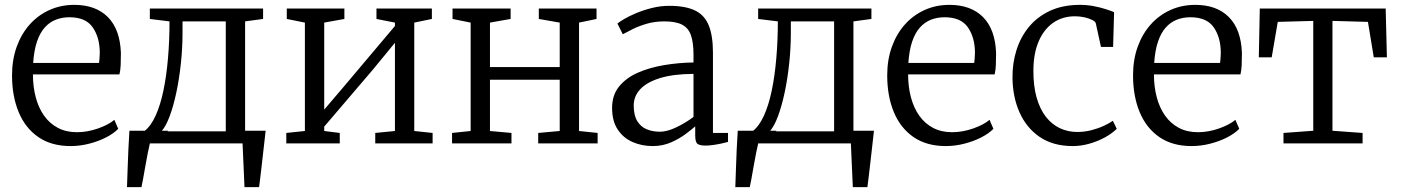

<svg xmlns="http://www.w3.org/2000/svg" viewBox="-20 -590 5764 790"><path d="M270.5 11Q191.5 11 137.8 -26Q84 -63 56.8 -128.8Q29.5 -194.5 29.5 -280Q29.5 -344.5 48.8 -397.8Q68 -451 102.5 -489.5Q137 -528 183.8 -549Q230.5 -570 285.5 -570Q374 -570 424 -519.5Q474 -469 477.5 -372Q477.5 -343.5 476.5 -322Q475.5 -300.5 471.5 -284H115.5Q115.5 -233.5 127 -190Q138.5 -146.5 161.2 -114.2Q184 -82 218 -64Q252 -46 296.5 -46Q339.5 -46 383.5 -61.5Q427.5 -77 450.5 -97L466.5 -60Q447.5 -40.5 416.2 -24.5Q385 -8.5 347 1.2Q309 11 270.5 11ZM116.5 -331H387.5Q388.5 -338 389.2 -347.2Q390 -356.5 390.2 -364.5Q390.5 -372.5 390.5 -375Q390 -436.5 361.2 -477.8Q332.5 -519 265.5 -519Q235.5 -519 209.8 -509Q184 -499 164.2 -477Q144.5 -455 132.2 -419Q120 -383 116.5 -331Z M557.5 0V-50H573.5Q600.5 -70.5 620.2 -114Q640 -157.5 652.5 -217.8Q665 -278 671.2 -350.5Q677.5 -423 677.5 -502L596.5 -512V-555H1062.5V-512L988.5 -502V0ZM644 -49.5H909V-502H731V-454Q731 -392 724.2 -328.8Q717.5 -265.5 705.5 -209.2Q693.5 -153 677.8 -111Q662 -69 644 -49.5ZM502.5 180Q504 141.5 505.2 103Q506.5 64.5 508.2 25.5Q510 -13.5 512.5 -52H672.5L598.5 -8.5Q593.5 12 588 40Q582.5 68 577.5 96.5Q572.5 125 568.5 147.5Q564.5 170 562 180ZM986 180Q985 157.5 984 135Q983 112.5 982 90Q981 67.5 980 45Q979 22.5 978 0L943 -52H1073Q1070.5 -29 1067.8 -5.8Q1065 17.5 1062.5 40.8Q1060 64 1057.2 87.2Q1054.5 110.5 1051.8 133.8Q1049 157 1046 180Z M1158 0V-43L1234.5 -51V-497L1160 -512V-555H1397V-512L1314 -497V-139L1395 -234L1605 -483V-497L1529 -512V-555H1757V-512L1684.5 -497V-51L1760 -43V0H1524V-43L1605 -51V-414L1515.5 -305L1314 -69V-51L1378 -43V0Z M1840 0V-43L1916.5 -51V-497L1842 -512V-555H2081V-512L1996 -497V-314H2283V-497L2197 -512V-555H2434.5V-512L2362.5 -497V-51L2439 -43V0H2194.5V-43L2283 -51V-262H1996V-51L2084.5 -43V0Z M2498.5 -146Q2498.5 -198.5 2527.2 -234Q2556 -269.5 2604.2 -290.8Q2652.5 -312 2712 -322Q2771.5 -332 2833.5 -333V-365Q2833.5 -414.5 2823 -444.8Q2812.5 -475 2786.5 -488.5Q2760.5 -502 2713.5 -502Q2674.5 -502 2641.8 -492.5Q2609 -483 2583.8 -470.5Q2558.5 -458 2542.5 -449L2520.5 -493Q2527.5 -499.5 2547.8 -511.5Q2568 -523.5 2597.8 -536Q2627.5 -548.5 2662.5 -557.2Q2697.5 -566 2733.5 -566Q2800 -566 2839.5 -547Q2879 -528 2896.2 -485.5Q2913.5 -443 2913.5 -373V-43H2975.5V-6Q2964.5 -3 2948.5 0.5Q2932.5 4 2915 6.5Q2897.5 9 2882.5 9Q2861 9 2850.8 2.5Q2840.5 -4 2840.5 -33V-70Q2828 -59 2802.8 -39.8Q2777.5 -20.5 2742.5 -4.8Q2707.5 11 2665.5 11Q2621 11 2583 -5.5Q2545 -22 2521.8 -56.8Q2498.5 -91.5 2498.5 -146ZM2695.5 -48Q2725.5 -48 2764.5 -67Q2803.5 -86 2833.5 -109V-286Q2750.5 -285.5 2696 -268.8Q2641.5 -252 2614.5 -223Q2587.5 -194 2587.5 -156Q2587.5 -116 2601.8 -92.2Q2616 -68.5 2640.5 -58.2Q2665 -48 2695.5 -48Z M3060.5 0V-50H3076.5Q3103.5 -70.5 3123.2 -114Q3143 -157.5 3155.5 -217.8Q3168 -278 3174.2 -350.5Q3180.5 -423 3180.5 -502L3099.5 -512V-555H3565.5V-512L3491.5 -502V0ZM3147 -49.5H3412V-502H3234V-454Q3234 -392 3227.2 -328.8Q3220.5 -265.5 3208.5 -209.2Q3196.5 -153 3180.8 -111Q3165 -69 3147 -49.5ZM3005.5 180Q3007 141.5 3008.2 103Q3009.5 64.5 3011.2 25.5Q3013 -13.5 3015.5 -52H3175.5L3101.5 -8.5Q3096.5 12 3091 40Q3085.5 68 3080.5 96.5Q3075.5 125 3071.5 147.5Q3067.5 170 3065 180ZM3489 180Q3488 157.5 3487 135Q3486 112.5 3485 90Q3484 67.5 3483 45Q3482 22.5 3481 0L3446 -52H3576Q3573.5 -29 3570.8 -5.8Q3568 17.5 3565.5 40.8Q3563 64 3560.2 87.2Q3557.5 110.5 3554.8 133.8Q3552 157 3549 180Z M3871.5 11Q3792.5 11 3738.8 -26Q3685 -63 3657.8 -128.8Q3630.5 -194.5 3630.5 -280Q3630.5 -344.5 3649.8 -397.8Q3669 -451 3703.5 -489.5Q3738 -528 3784.8 -549Q3831.5 -570 3886.5 -570Q3975 -570 4025 -519.5Q4075 -469 4078.5 -372Q4078.5 -343.5 4077.5 -322Q4076.5 -300.5 4072.5 -284H3716.5Q3716.5 -233.5 3728 -190Q3739.5 -146.5 3762.2 -114.2Q3785 -82 3819 -64Q3853 -46 3897.5 -46Q3940.5 -46 3984.5 -61.5Q4028.5 -77 4051.5 -97L4067.5 -60Q4048.5 -40.5 4017.2 -24.5Q3986 -8.5 3948 1.2Q3910 11 3871.5 11ZM3717.5 -331H3988.5Q3989.5 -338 3990.2 -347.2Q3991 -356.5 3991.2 -364.5Q3991.5 -372.5 3991.5 -375Q3991 -436.5 3962.2 -477.8Q3933.5 -519 3866.5 -519Q3836.5 -519 3810.8 -509Q3785 -499 3765.2 -477Q3745.5 -455 3733.2 -419Q3721 -383 3717.5 -331Z M4146 -271Q4145.5 -330.5 4162.5 -384.2Q4179.5 -438 4214 -479.8Q4248.5 -521.5 4301 -545.8Q4353.5 -570 4424 -570Q4453 -570 4480.2 -564.8Q4507.5 -559.5 4529.2 -552.5Q4551 -545.5 4564 -540L4560 -397H4510L4489 -493Q4487.5 -501 4474.2 -507.8Q4461 -514.5 4442 -518.8Q4423 -523 4403 -523Q4351.5 -523 4313.2 -496.2Q4275 -469.5 4253.8 -420Q4232.5 -370.5 4232 -302Q4231.5 -237 4245.2 -188.8Q4259 -140.5 4283.5 -109.2Q4308 -78 4341 -62.5Q4374 -47 4412 -47Q4442.5 -47 4470.5 -54.2Q4498.5 -61.5 4521.2 -72Q4544 -82.5 4559 -93L4575 -60Q4556.5 -41.5 4527.2 -25.2Q4498 -9 4463.2 1Q4428.5 11 4394 11Q4313 11 4258 -26.5Q4203 -64 4174.8 -128Q4146.5 -192 4146 -271Z M4883 11Q4804 11 4750.2 -26Q4696.5 -63 4669.2 -128.8Q4642 -194.5 4642 -280Q4642 -344.5 4661.2 -397.8Q4680.5 -451 4715 -489.5Q4749.5 -528 4796.2 -549Q4843 -570 4898 -570Q4986.5 -570 5036.5 -519.5Q5086.5 -469 5090 -372Q5090 -343.5 5089 -322Q5088 -300.5 5084 -284H4728Q4728 -233.5 4739.5 -190Q4751 -146.5 4773.8 -114.2Q4796.5 -82 4830.5 -64Q4864.5 -46 4909 -46Q4952 -46 4996 -61.5Q5040 -77 5063 -97L5079 -60Q5060 -40.5 5028.8 -24.5Q4997.5 -8.5 4959.5 1.2Q4921.5 11 4883 11ZM4729 -331H5000Q5001 -338 5001.8 -347.2Q5002.5 -356.5 5002.8 -364.5Q5003 -372.5 5003 -375Q5002.5 -436.5 4973.8 -477.8Q4945 -519 4878 -519Q4848 -519 4822.2 -509Q4796.5 -499 4776.8 -477Q4757 -455 4744.8 -419Q4732.5 -383 4729 -331Z M5261 0V-43L5383.5 -52V-504L5237.5 -500L5212.5 -354H5159.5L5163.5 -555H5681.5L5686.5 -354H5632.5L5608.5 -500L5462.5 -504V-52L5586.5 -43V0Z"/></svg>

Font: Merriweather 7pt Light
Style: Regular
Weight: 300
Designer: Eben Sorkin
Foundry: Eben Sorkin
Version: Version 2.200;gftools[0.9.31]